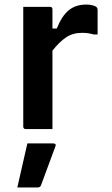

<svg xmlns="http://www.w3.org/2000/svg" viewBox="-20 -566 490 842"><path d="M210 0H93Q82 0 82 -11V-536H199Q210 -536 210 -525V-441H229Q251 -496 281.5 -521Q312 -546 358 -546Q374 -546 385 -543Q396 -540 401 -537Q408 -531 408 -524V-415H390Q380 -418 368 -420Q356 -422 340 -422Q299 -422 269.5 -402Q240 -382 210 -344ZM100 63H213Q228 63 223 76Q207 119 192 159.5Q177 200 160 246Q159 250 155.5 253Q152 256 145 256H56Q67 206 78.5 157Q90 108 100 63Z"/></svg>

Font: Recursive Sn Lnr St SmB
Style: Regular
Weight: 600
Version: Version 1.079;hotconv 1.0.112;makeotfexe 2.5.65598; ttfautoh